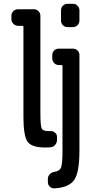

<svg xmlns="http://www.w3.org/2000/svg" viewBox="-20 -780 540 1028"><path d="M405.3 -724.6V-669.9Q405.3 -655.3 395 -645Q384.8 -634.8 370.1 -634.8H341.8Q327.1 -634.8 316.9 -645Q306.6 -655.3 306.6 -669.9V-724.6Q306.6 -739.3 316.9 -749.5Q327.1 -759.8 341.8 -759.8H370.1Q384.8 -759.8 395 -749.5Q405.3 -739.3 405.3 -724.6ZM272.5 139.6Q300.8 135.7 307.6 114.7Q314.5 93.8 314.5 26.4V-427.7Q314.5 -431.6 308.6 -431.6H294.9Q280.3 -431.6 270 -442.4Q259.8 -453.1 259.8 -467.8V-485.4Q259.8 -500 270 -509.8Q280.3 -519.5 294.9 -519.5H370.1Q384.8 -519.5 395 -509.8Q405.3 -500 405.3 -485.4V26.4Q405.3 141.6 377.9 182.6Q350.6 223.6 272.5 228.5Q257.8 229.5 247.1 219.7Q236.3 210 236.3 195.3V176.8Q236.3 163.1 247.1 152.3Q257.8 141.6 272.5 139.6ZM77.1 -641.6Q62.5 -641.6 51.8 -652.3Q41 -663.1 41 -677.7V-695.3Q41 -710 51.3 -720.2Q61.5 -730.5 77.1 -730.5H161.1Q175.8 -730.5 186 -720.2Q196.3 -710 196.3 -695.3V-176.8Q196.3 -106.4 203.1 -92.3Q210 -78.1 239.3 -78.1H250Q263.7 -79.1 274.4 -69.8Q285.2 -60.5 285.2 -47.9V-30.3Q285.2 -15.6 274.9 -3.9Q264.6 7.8 250 8.8Q241.2 9.8 221.7 9.8Q150.4 9.8 127.9 -21Q105.5 -51.8 105.5 -152.3V-637.7Q105.5 -641.6 99.6 -641.6Z"/></svg>

Font: Rounded-L Mgen+ 1m medium
Style: Regular
Weight: 500
Designer: [Source Han Sans]
Ryoko NISHIZUKA  (kana & ideographs); Paul D. Hunt (Latin, Greek & Cyrillic); Wenlong ZHANG  (bopomofo
Version: Version 1.059.20150602